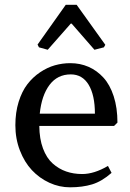

<svg xmlns="http://www.w3.org/2000/svg" viewBox="-20 -779 551 811"><path d="M461.9 -247.1H146Q146.5 -192.4 161.6 -151.9Q176.8 -111.3 202.6 -88.4Q228.5 -65.4 259.5 -54.7Q290.5 -43.9 327.1 -43.9Q377.9 -43.9 436 -78.1L451.2 -48.8Q410.2 -12.7 369.1 -0.2Q328.1 12.2 275.9 12.2Q230.5 12.2 188.5 -7.1Q146.5 -26.4 114.7 -60.3Q83 -94.2 64 -143.6Q44.9 -192.9 44.9 -250Q44.9 -304.2 58.8 -348.9Q72.8 -393.6 95.7 -423.3Q118.7 -453.1 149.2 -473.6Q179.7 -494.1 211.7 -503.2Q243.7 -512.2 276.9 -512.2Q318.4 -512.2 353.8 -496.8Q389.2 -481.4 416.7 -451.4Q444.3 -421.4 460.2 -372.6Q476.1 -323.7 476.1 -261.2ZM278.8 -464.8Q222.7 -464.8 189.2 -420.4Q155.8 -376 147.9 -298.8H380.9Q380.9 -377 354.5 -420.9Q328.1 -464.8 278.8 -464.8ZM303.7 -758.8 424.8 -589.8 418.9 -579.1 378.9 -568.8 282.7 -679.2H278.8L181.6 -568.8L144.5 -579.1L138.7 -590.8L257.8 -758.8Z"/></svg>

Font: Amethysta
Style: Regular
Weight: 400
Designer: Konstantin Vinogradov, Alexei Vanyashin
Foundry: Cyreal (www.cyreal.org)
Version: Version 1.003